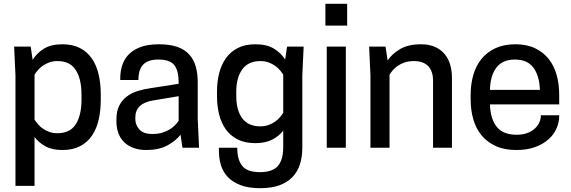

<svg xmlns="http://www.w3.org/2000/svg" viewBox="-20 -774 2992 1006"><path d="M307 12Q253 12 218 -7.5Q183 -27 161 -56V200H61V-380L54 -530H141L151 -460Q172 -495 209.5 -518.5Q247 -542 307 -542Q361 -542 399.5 -522Q438 -502 462 -466.5Q486 -431 497 -383Q508 -335 508 -279V-251Q508 -195 497 -147Q486 -99 462 -63.5Q438 -28 399.5 -8Q361 12 307 12ZM161 -147Q168 -136 178.5 -123.5Q189 -111 204 -100.5Q219 -90 238 -83Q257 -76 281 -76Q347 -76 377 -123Q407 -170 407 -251V-279Q407 -360 377 -407Q347 -454 281 -454Q257 -454 238 -447Q219 -440 204 -429.5Q189 -419 178.5 -406.5Q168 -394 161 -383Z M926 -68Q899 -34 855 -11Q811 12 746 12Q707 12 677.5 0.5Q648 -11 628.5 -31Q609 -51 599.5 -78.5Q590 -106 590 -138V-148Q590 -191 604.5 -220Q619 -249 644 -268Q669 -287 701 -297Q733 -307 769 -312L916 -335V-343Q916 -403 893.5 -432.5Q871 -462 810 -462Q778 -462 757.5 -453.5Q737 -445 725.5 -430Q714 -415 709.5 -395.5Q705 -376 705 -355H610V-364Q610 -396 619 -427.5Q628 -459 650.5 -484.5Q673 -510 712.5 -526Q752 -542 813 -542Q871 -542 910 -528Q949 -514 972.5 -487.5Q996 -461 1006 -424.5Q1016 -388 1016 -343V-150L1023 0H936ZM778 -72Q808 -72 830.5 -79Q853 -86 870 -96.5Q887 -107 898 -119Q909 -131 916 -141V-270L784 -248Q689 -233 689 -158V-150Q689 -120 710 -96Q731 -72 778 -72Z M1464 -90Q1442 -61 1406.5 -42.5Q1371 -24 1318 -24Q1264 -24 1226 -43Q1188 -62 1164 -95Q1140 -128 1128.5 -173Q1117 -218 1117 -271V-295Q1117 -346 1128.5 -391Q1140 -436 1164 -469.5Q1188 -503 1226 -522.5Q1264 -542 1318 -542Q1378 -542 1415.5 -519Q1453 -496 1474 -462L1484 -530H1571L1564 -380V0Q1564 48 1551.5 87Q1539 126 1512 154Q1485 182 1443.5 197Q1402 212 1343 212Q1283 212 1241.5 196.5Q1200 181 1174.5 154.5Q1149 128 1138 92.5Q1127 57 1127 16V0H1223Q1223 63 1249.5 95.5Q1276 128 1342 128Q1408 128 1436 95.5Q1464 63 1464 -3ZM1464 -383Q1457 -394 1446.5 -406.5Q1436 -419 1421 -429.5Q1406 -440 1387 -447Q1368 -454 1344 -454Q1281 -454 1249.5 -410.5Q1218 -367 1218 -295V-271Q1218 -196 1249.5 -154Q1281 -112 1344 -112Q1368 -112 1387 -119Q1406 -126 1421 -136.5Q1436 -147 1446.5 -159.5Q1457 -172 1464 -183Z M1692 -530H1792V0H1692ZM1799 -640H1685V-754H1799Z M2249 0V-351Q2249 -401 2223.5 -427.5Q2198 -454 2149 -454Q2122 -454 2101 -447Q2080 -440 2064.5 -429.5Q2049 -419 2038.5 -406.5Q2028 -394 2021 -383V0H1921V-380L1914 -530H2000L2011 -457Q2035 -493 2077.5 -517.5Q2120 -542 2186 -542Q2228 -542 2258.5 -528.5Q2289 -515 2309 -491.5Q2329 -468 2338.5 -436Q2348 -404 2348 -367V0Z M2547 -227Q2550 -149 2583.5 -108.5Q2617 -68 2686 -68Q2719 -68 2743 -77Q2767 -86 2783 -101Q2799 -116 2806.5 -134Q2814 -152 2814 -170H2910V-166Q2910 -133 2896 -101Q2882 -69 2854 -44Q2826 -19 2784 -3.5Q2742 12 2685 12Q2623 12 2578 -8.5Q2533 -29 2503.5 -64.5Q2474 -100 2460 -148.5Q2446 -197 2446 -253V-277Q2446 -333 2460 -381.5Q2474 -430 2503 -465.5Q2532 -501 2576 -521.5Q2620 -542 2680 -542Q2740 -542 2783 -521.5Q2826 -501 2854.5 -465.5Q2883 -430 2896.5 -381.5Q2910 -333 2910 -277V-227ZM2678 -462Q2613 -462 2581 -420Q2549 -378 2547 -303H2809Q2806 -378 2774.5 -420Q2743 -462 2678 -462Z"/></svg>

Font: Cooper Hewitt
Style: Regular
Weight: 707
Designer: Village Type and Design LLC
Foundry: Cooper Hewitt Smithsonian Design Museum
Version: 1.000